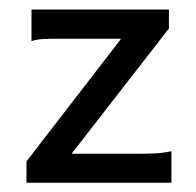

<svg xmlns="http://www.w3.org/2000/svg" viewBox="-20 -394 423 414"><path d="M37.1 0V-45.9L241.2 -310.5H105Q88.4 -310.5 73.2 -309.8Q58.1 -309.1 47.9 -305.2V-373.5H344.2V-332.5L134.3 -62.5H278.8Q295.9 -62.5 313.7 -63.2Q331.5 -64 349.6 -67.9V0Z"/></svg>

Font: Harmattan Medium
Style: Regular
Weight: 500
Designer: George W. Nuss III and SIL International
Foundry: SIL International
Version: Version 4.000